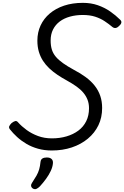

<svg xmlns="http://www.w3.org/2000/svg" viewBox="-20 -1035 871 1346"><path d="M343 20Q291 20 246.5 7.5Q202 -5 165.5 -26.5Q129 -48 100 -74.5Q71 -101 49 -129Q40 -141 45.5 -151.5Q51 -162 61 -172Q75 -183 86 -186Q97 -189 106 -178Q132 -149 167 -123.5Q202 -98 246.5 -81.5Q291 -65 344 -65Q399 -65 446.5 -79Q494 -93 529.5 -119.5Q565 -146 584.5 -185.5Q604 -225 604 -276Q604 -309 593.5 -336Q583 -363 563.5 -386Q544 -409 515 -429.5Q486 -450 448 -471Q413 -490 382 -511Q351 -532 325.5 -556Q300 -580 281.5 -608.5Q263 -637 252.5 -672Q242 -707 242 -750Q242 -808 264.5 -856.5Q287 -905 329 -940.5Q371 -976 429.5 -995.5Q488 -1015 561 -1015Q618 -1015 665.5 -998.5Q713 -982 752 -955Q791 -928 822 -897Q833 -887 830.5 -875.5Q828 -864 814 -852Q803 -841 791.5 -839Q780 -837 769 -845Q743 -867 713.5 -886.5Q684 -906 647 -918Q610 -930 560 -930Q512 -930 470.5 -918.5Q429 -907 399 -884.5Q369 -862 352 -828.5Q335 -795 335 -751Q335 -715 343.5 -687.5Q352 -660 371.5 -637Q391 -614 422 -592Q453 -570 497 -546Q545 -521 582 -493.5Q619 -466 644.5 -433.5Q670 -401 683 -362.5Q696 -324 696 -278Q696 -211 670 -157Q644 -103 596 -63Q548 -23 483.5 -1.5Q419 20 343 20ZM211 287Q199 279 198 268Q197 257 205 246Q223 219 235.5 197Q248 175 254.5 152.5Q261 130 264 100Q266 83 277.5 76Q289 69 308 69Q331 69 342 80Q353 91 351 110Q349 135 336 163Q323 191 303 218.5Q283 246 260 271Q247 284 235.5 289Q224 294 211 287Z"/></svg>

Font: Playwrite AU VIC
Style: Regular
Weight: 400
Designer: Veronika Burian, José Scaglione
Foundry: TypeTogether
Version: Version 1.002